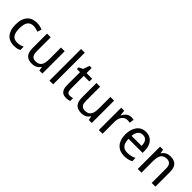

<svg xmlns="http://www.w3.org/2000/svg" viewBox="250 -2005 3260 3260"><g transform="rotate(45 1880.5 -375.0)"><path d="M290 9.8Q240.7 9.8 197.8 -5.6Q154.8 -21 123 -54.4Q91.3 -87.9 73.2 -139.9Q55.2 -191.9 55.2 -265.1Q55.2 -341.8 73.7 -395.3Q92.3 -448.7 124.8 -482.2Q157.2 -515.6 200.7 -530.8Q244.1 -545.9 293.9 -545.9Q332 -545.9 368.4 -537.6Q404.8 -529.3 429.2 -517.1L402.8 -441.9Q391.6 -446.8 377.9 -451.4Q364.3 -456.1 349.6 -459.7Q335 -463.4 320.8 -465.6Q306.6 -467.8 293.9 -467.8Q217.3 -467.8 182.1 -418.7Q147 -369.6 147 -266.1Q147 -163.1 182.4 -115.5Q217.8 -67.9 290 -67.9Q329.6 -67.9 361.6 -76.9Q393.6 -85.9 419.9 -98.1V-19Q393.6 -4.9 363.5 2.4Q333.5 9.8 290 9.8Z M895 0 881.8 -71.8H877Q864.7 -50.8 847.9 -35.4Q831.1 -20 811 -10Q791 0 768.6 4.9Q746.1 9.8 722.7 9.8Q678.2 9.8 644.5 -1.5Q610.8 -12.7 588.4 -36.6Q565.9 -60.5 554.4 -97.7Q543 -134.8 543 -186V-536.1H631.8V-190.9Q631.8 -127.4 657.7 -95.7Q683.6 -64 737.8 -64Q777.3 -64 804.2 -76.7Q831.1 -89.4 847.4 -114Q863.8 -138.7 870.8 -174.8Q877.9 -210.9 877.9 -257.8V-536.1H966.8V0Z M1225.6 0H1136.7V-759.8H1225.6Z M1557.6 -63Q1566.4 -63 1577.4 -64Q1588.4 -64.9 1598.6 -66.4Q1608.9 -67.9 1617.4 -69.8Q1626 -71.8 1630.4 -73.2V-5.9Q1624 -2.9 1614.3 0Q1604.5 2.9 1592.8 5.1Q1581.1 7.3 1568.4 8.5Q1555.7 9.8 1543.5 9.8Q1513.2 9.8 1487.3 2Q1461.4 -5.9 1442.6 -24.9Q1423.8 -43.9 1413.1 -76.4Q1402.3 -108.9 1402.3 -158.2V-469.2H1326.7V-508.8L1402.3 -546.9L1440.4 -659.2H1491.7V-536.1H1626.5V-469.2H1491.7V-158.2Q1491.7 -110.8 1507.1 -86.9Q1522.5 -63 1557.6 -63Z M2081.5 0 2068.4 -71.8H2063.5Q2051.3 -50.8 2034.4 -35.4Q2017.6 -20 1997.6 -10Q1977.5 0 1955.1 4.9Q1932.6 9.8 1909.2 9.8Q1864.7 9.8 1831.1 -1.5Q1797.4 -12.7 1774.9 -36.6Q1752.4 -60.5 1741 -97.7Q1729.5 -134.8 1729.5 -186V-536.1H1818.4V-190.9Q1818.4 -127.4 1844.2 -95.7Q1870.1 -64 1924.3 -64Q1963.9 -64 1990.7 -76.7Q2017.6 -89.4 2033.9 -114Q2050.3 -138.7 2057.4 -174.8Q2064.5 -210.9 2064.5 -257.8V-536.1H2153.3V0Z M2555.2 -545.9Q2569.3 -545.9 2586.9 -544.7Q2604.5 -543.5 2617.2 -541L2605.5 -459Q2591.8 -461.4 2577.4 -463.1Q2563 -464.8 2550.3 -464.8Q2519.5 -464.8 2494.1 -452.4Q2468.8 -439.9 2450.4 -416.7Q2432.1 -393.6 2422.1 -361.1Q2412.1 -328.6 2412.1 -289.1V0H2323.2V-536.1H2395.5L2406.2 -438H2410.2Q2422.4 -459 2436.3 -478.5Q2450.2 -498 2467.5 -512.9Q2484.9 -527.8 2506.3 -536.9Q2527.8 -545.9 2555.2 -545.9Z M2934.1 9.8Q2880.4 9.8 2835.9 -8.3Q2791.5 -26.4 2759.5 -61Q2727.5 -95.7 2710 -147Q2692.4 -198.2 2692.4 -264.2Q2692.4 -330.6 2708.5 -382.8Q2724.6 -435.1 2753.9 -471.4Q2783.2 -507.8 2824 -526.9Q2864.7 -545.9 2914.1 -545.9Q2962.4 -545.9 3001 -528.6Q3039.6 -511.2 3066.4 -479.7Q3093.3 -448.2 3107.7 -404.1Q3122.1 -359.9 3122.1 -306.2V-251H2784.2Q2786.6 -156.7 2824 -112.3Q2861.3 -67.9 2935.1 -67.9Q2960 -67.9 2981.2 -70.3Q3002.4 -72.8 3022.2 -77.4Q3042 -82 3060.5 -89.1Q3079.1 -96.2 3098.1 -105V-25.9Q3078.6 -16.6 3059.8 -9.8Q3041 -2.9 3021.2 1.5Q3001.5 5.9 2980.2 7.8Q2959 9.8 2934.1 9.8ZM2912.1 -472.2Q2856.4 -472.2 2824 -434.1Q2791.5 -396 2786.1 -323.2H3026.4Q3026.4 -356.4 3019.8 -384Q3013.2 -411.6 2999.3 -431.2Q2985.4 -450.7 2963.9 -461.4Q2942.4 -472.2 2912.1 -472.2Z M3592.3 0V-345.2Q3592.3 -408.7 3566.7 -440.4Q3541 -472.2 3486.3 -472.2Q3446.8 -472.2 3419.9 -459.5Q3393.1 -446.8 3376.7 -421.9Q3360.4 -397 3353.3 -360.8Q3346.2 -324.7 3346.2 -277.8V0H3257.3V-536.1H3329.6L3342.3 -463.9H3347.2Q3359.4 -484.9 3376.2 -500.2Q3393.1 -515.6 3413.1 -525.9Q3433.1 -536.1 3455.6 -541Q3478 -545.9 3501.5 -545.9Q3590.8 -545.9 3636 -499.3Q3681.2 -452.6 3681.2 -350.1V0Z"/></g></svg>

Font: Puppies Kittens
Style: Regular
Weight: 400
Foundry: Ascender Corporation and Peter Mawhorter
Version: Version 0.1